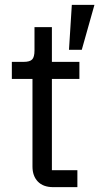

<svg xmlns="http://www.w3.org/2000/svg" viewBox="-20 -771 409 791"><path d="M199.2 0H298.8V-69.8H193.8V-445.8H307.1V-516.1H193.8V-659.2H122.1V-563Q122.1 -536.1 112.5 -526.1Q103 -516.1 77.1 -516.1H28.8V-445.8H113.8V-85Q113.8 -45.9 136 -22.9Q158.2 0 199.2 0ZM316.9 -565.9 369.1 -751H275.9L264.2 -565.9Z"/></svg>

Font: Plexus Sans
Style: Regular
Weight: 400
Version: Version 2.001;PS 002.001;hotconv 1.0.70;makeotf.lib2.5.58329